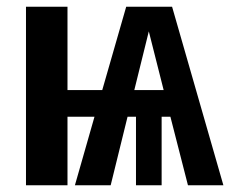

<svg xmlns="http://www.w3.org/2000/svg" viewBox="-20 -549 684 569"><path d="M485 -203H459V0H383V-203H358L308 0H202L260 -203H180V0H57V-529H180V-282H283L354 -529H490L642 0H537ZM465 -282 421 -456 378 -282Z"/></svg>

Font: Fira Sans Compressed Medium
Style: Regular
Weight: 500
Width: 1
Designer: bBox Type GmbH & Carrois Corporate GbR & Edenspiekermann AG
Foundry: bBox Type GmbH & Carrois Corporate GbR & Edenspiekermann AG
Version: Version 4.301